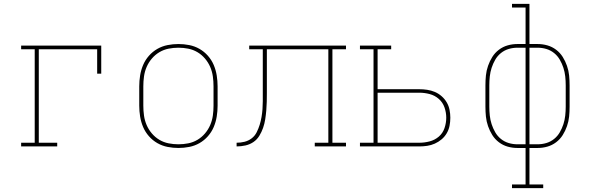

<svg xmlns="http://www.w3.org/2000/svg" viewBox="-20 -755 3040 990"><path d="M89 0V-19H159V-501H89V-520H502V-375H481V-501H180V-19H275V0Z M900 8Q872 8 844 2.5Q816 -3 791.5 -17Q767 -31 748 -52.5Q729 -74 718 -100Q707 -126 702.5 -154Q698 -182 698 -210V-310Q698 -338 702.5 -366Q707 -394 718 -420Q729 -446 748 -467.5Q767 -489 791.5 -503Q816 -517 844 -522.5Q872 -528 900 -528Q928 -528 956 -522.5Q984 -517 1008.5 -503Q1033 -489 1052 -467.5Q1071 -446 1082 -420Q1093 -394 1097.5 -366Q1102 -338 1102 -310V-210Q1102 -182 1097.5 -154Q1093 -126 1082 -100Q1071 -74 1052 -52.5Q1033 -31 1008.5 -17Q984 -3 956 2.5Q928 8 900 8ZM900 -11Q926 -11 951 -16Q976 -21 998 -34Q1020 -47 1037 -67Q1054 -87 1064 -110.5Q1074 -134 1077.5 -159Q1081 -184 1081 -210V-310Q1081 -336 1077.5 -361Q1074 -386 1064 -409.5Q1054 -433 1037 -453Q1020 -473 998 -486Q976 -499 951 -504Q926 -509 900 -509Q874 -509 849 -504Q824 -499 802 -486Q780 -473 763 -453Q746 -433 736 -409.5Q726 -386 722.5 -361Q719 -336 719 -310V-210Q719 -184 722.5 -159Q726 -134 736 -110.5Q746 -87 763 -67Q780 -47 802 -34Q824 -21 849 -16Q874 -11 900 -11Z M1200 0V-19Q1221 -19 1241 -24Q1261 -29 1277.5 -41.5Q1294 -54 1303.5 -73Q1313 -92 1319 -111.5Q1325 -131 1328.5 -151.5Q1332 -172 1333.5 -192.5Q1335 -213 1335 -233.5Q1335 -254 1335 -275V-501H1265V-520H1764V-501H1694V-19H1764V0H1603V-19H1673V-501H1356V-276Q1356 -253 1355.5 -230.5Q1355 -208 1353 -185Q1351 -162 1347.5 -139.5Q1344 -117 1336.5 -95.5Q1329 -74 1317 -54.5Q1305 -35 1286.5 -22.5Q1268 -10 1245.5 -5Q1223 0 1200 0Z M1836 0V-19H1906V-501H1836V-520H1997V-501H1927V-295H2142Q2162 -295 2182.5 -292Q2203 -289 2222 -281Q2241 -273 2257 -259Q2273 -245 2283.5 -227Q2294 -209 2298 -188.5Q2302 -168 2302 -148Q2302 -127 2298 -106.5Q2294 -86 2283.5 -68Q2273 -50 2257 -36.5Q2241 -23 2222 -14.5Q2203 -6 2182.5 -3Q2162 0 2142 0ZM2142 -19Q2169 -19 2195.5 -26Q2222 -33 2242.5 -50.5Q2263 -68 2272 -94.5Q2281 -121 2281 -148Q2281 -175 2272 -201Q2263 -227 2242.5 -245Q2222 -263 2195.5 -270Q2169 -277 2142 -277H1927V-19Z M2781 215H2620V196H2690V8H2648Q2622 8 2597.5 1Q2573 -6 2552.5 -21.5Q2532 -37 2518.5 -58.5Q2505 -80 2496.5 -104.5Q2488 -129 2485.5 -154Q2483 -179 2483 -205V-315Q2483 -341 2485.5 -366Q2488 -391 2496.5 -415.5Q2505 -440 2518.5 -461.5Q2532 -483 2552.5 -498.5Q2573 -514 2597.5 -521Q2622 -528 2648 -528H2690V-716H2620V-735H2710V-528H2752Q2778 -528 2802.5 -521Q2827 -514 2847.5 -498.5Q2868 -483 2881.5 -461.5Q2895 -440 2903.5 -415.5Q2912 -391 2914.5 -366Q2917 -341 2917 -315V-205Q2917 -179 2914.5 -154Q2912 -129 2903.5 -104.5Q2895 -80 2881.5 -58.5Q2868 -37 2847.5 -21.5Q2827 -6 2802.5 1Q2778 8 2752 8H2710V196H2781ZM2690 -11V-509H2648Q2625 -509 2603 -502.5Q2581 -496 2563 -481.5Q2545 -467 2533.5 -447Q2522 -427 2515 -405.5Q2508 -384 2505.5 -361Q2503 -338 2503 -315V-205Q2503 -182 2505.5 -159Q2508 -136 2515 -114.5Q2522 -93 2533.5 -73Q2545 -53 2563 -38.5Q2581 -24 2603 -17.5Q2625 -11 2648 -11ZM2710 -11H2752Q2775 -11 2797 -17.5Q2819 -24 2837 -38.5Q2855 -53 2866.5 -73Q2878 -93 2885 -114.5Q2892 -136 2894.5 -159Q2897 -182 2897 -205V-315Q2897 -338 2894.5 -361Q2892 -384 2885 -405.5Q2878 -427 2866.5 -447Q2855 -467 2837 -481.5Q2819 -496 2797 -502.5Q2775 -509 2752 -509H2710Z"/></svg>

Font: Iosevka HT Thin Extended
Style: Regular
Weight: 100
Width: 7
Monospace: yes
Designer: Belleve Invis
Foundry: Belleve Invis
Version: Version 32.3.0; ttfautohint (v1.8.4)